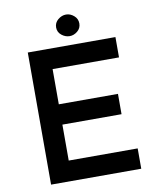

<svg xmlns="http://www.w3.org/2000/svg" viewBox="-96 -969 850 1042"><g transform="rotate(-10 329.0 -447.5)"><path d="M100 -728H583V-616H217V-422H543V-310H217V-112H597V0H100ZM275 -835Q275 -861 295.5 -878Q316 -895 340 -895Q363 -895 383 -878Q403 -861 403 -835Q403 -809 383 -792.5Q363 -776 340 -776Q316 -776 295.5 -792.5Q275 -809 275 -835Z"/></g></svg>

Font: Synthetic SemiBold
Style: Regular
Weight: 600
Designer: Santiago Orozco
Foundry: Typemade
Version: Version 2.000; ttfautohint (v1.8.4.7-5d5b)